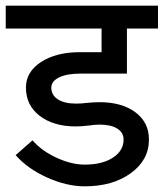

<svg xmlns="http://www.w3.org/2000/svg" viewBox="-45 -638 574 673"><path d="M-24.9 -618.2H508.8V-538.1H399.9V-379.9H234.9Q189 -379.9 161.9 -366.5Q134.8 -353 134.8 -331.1Q134.8 -304.7 157.7 -289.8Q180.7 -274.9 221.2 -274.9Q242.7 -274.9 254.9 -276.9Q280.3 -279.8 304.2 -279.8Q382.3 -279.8 429.7 -244.4Q477.1 -209 477.1 -148.9Q477.1 -77.1 413.6 -31Q350.1 15.1 252 15.1Q188.5 15.1 119.9 -15.9Q51.3 -46.9 9.8 -94.2L68.8 -146Q102.1 -108.4 154.1 -84.7Q206.1 -61 252 -61Q313.5 -61 350.8 -85.4Q388.2 -109.9 388.2 -148.9Q388.2 -173.3 366 -187.3Q343.8 -201.2 304.2 -201.2Q288.1 -201.2 268.1 -198.2Q239.7 -194.8 221.2 -194.8Q142.6 -194.8 94.2 -231.9Q45.9 -269 45.9 -331.1Q45.9 -386.2 98.9 -420.7Q151.9 -455.1 234.9 -455.1H311V-538.1H-24.9Z"/></svg>

Font: LT Superior Med
Style: Regular
Weight: 500
Designer: Daniel Lyons
Foundry: LyonsType
Version: Version 1.000